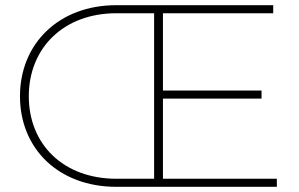

<svg xmlns="http://www.w3.org/2000/svg" viewBox="-20 -720 1154 740"><path d="M608 -31V-340H988V-371H608V-669H1033V-700H428C207 -700 57 -552 57 -349C57 -146 207 0 428 0H1047V-31ZM429 -31C224 -31 91 -164 91 -349C91 -534 224 -669 429 -669H574V-31Z"/></svg>

Font: Talent ExtraLight
Style: Regular
Weight: 200
Designer: Mike Powis
Version: Version 1.001;hotconv 1.0.109;makeotfexe 2.5.65596